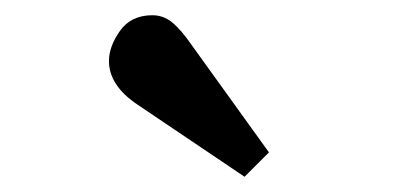

<svg xmlns="http://www.w3.org/2000/svg" viewBox="-20 -809 540 252"><path d="M301 -577 160 -672Q123 -697 123 -729Q123 -748 137.5 -768.5Q152 -789 180 -789Q192 -789 202 -782.5Q212 -776 225 -759L333 -609Z"/></svg>

Font: Literata SemiBold
Style: Regular
Weight: 600
Designer: Latin by Veronika Burian and Jose Scaglione. Greek by Irene Vlachou. Cyrillic by Vera Evstafieva.
Foundry: TypeTogether
Version: Version 3.103; ttfautohint (v1.8.4.7-5d5b);gftools[0.9.29]